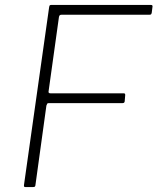

<svg xmlns="http://www.w3.org/2000/svg" viewBox="-20 -762 641 782"><path d="M180 -732Q181 -739 183 -740.5Q185 -742 190 -742H594Q603 -742 601 -734L598 -710Q597 -706 595.5 -704Q594 -702 589 -702H231Q226 -702 223.5 -700Q221 -698 220 -692L178 -391Q177 -387 178.5 -384.5Q180 -382 185 -382H483Q487 -382 488.5 -380.5Q490 -379 490 -375L488 -351Q488 -347 486 -344.5Q484 -342 479 -342H179Q174 -342 172.5 -340Q171 -338 169 -332L124 -6Q123 -2 120.5 -1Q118 0 114 0H84Q79 0 78 -2.5Q77 -5 78 -11L180 -732Z"/></svg>

Font: Libre Franklin Thin
Style: Italic
Weight: 100
Italic angle: -8°
Designer: Pablo Impallari, Rodrigo Fuenzalida, Nhung Nguyen
Foundry: Impallari Type
Version: Version 3.000